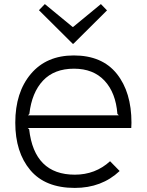

<svg xmlns="http://www.w3.org/2000/svg" viewBox="-20 -912 720 942"><path d="M117 -346H563L556 -353Q548 -457 493 -516Q438 -575 343 -575Q246 -575 191 -516.5Q136 -458 124 -353ZM625 -310Q625 -292 624 -284H116L123 -278Q148 -55 347 -55Q448 -55 520 -121L567 -73Q479 10 347 10Q202 10 128.5 -77.5Q55 -165 55 -310Q55 -459 131.5 -549.5Q208 -640 342 -640Q481 -640 553 -550Q625 -460 625 -310ZM475 -892 505 -861 340 -697H337L171 -862L200 -892L336 -780H339Z"/></svg>

Font: Sinkin Sans 300 Light
Style: Regular
Weight: 300
Designer: Keith Bates
Foundry: K-Type
Version: Sinkin Sans (version 1.0)  by Keith Bates   •   © 2014   www